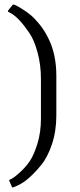

<svg xmlns="http://www.w3.org/2000/svg" viewBox="-20 -669 349 835"><path d="M225 -340C225 -404 212.7 -459.7 188 -507C178 -527 166 -545.7 152 -563C138 -580.3 125.2 -593.8 113.5 -603.5C101.8 -613.2 88.2 -622.8 72.5 -632.5C56.8 -642.2 46 -647.7 40 -649H36L15 -623V-618L30 -610C53.3 -596 79.3 -567.7 108 -525C122 -504.3 133.8 -476.2 143.5 -440.5C153.2 -404.8 158 -366.3 158 -325V-152C158 -113.3 153 -77.7 143 -45C133 -12.3 122 13 110 31C98 49 82.7 66.3 64 83C45.3 99.7 31 109.7 21 113L20 117L33 146H37L56 138C86.7 124.7 120.7 95.3 158 50C176.7 28 192.5 -2.2 205.5 -40.5C218.5 -78.8 225 -121 225 -167Z"/></svg>

Font: Alegreya SC
Style: Regular
Weight: 400
Designer: Juan Pablo del Peral
Foundry: Juan Pablo del Peral
Version: Version 1.003